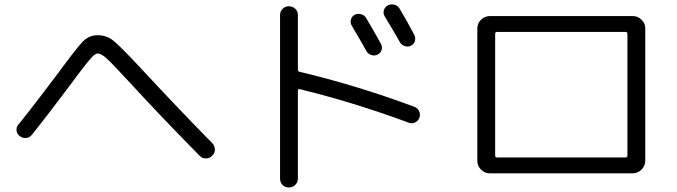

<svg xmlns="http://www.w3.org/2000/svg" viewBox="-20 -785 3040 862"><path d="M63.5 -226.6Q105.5 -278.3 173.8 -368.2Q242.2 -458 244.1 -460.9Q326.2 -573.2 353.5 -600.1Q380.9 -627 418 -627Q458 -627 488.3 -603Q518.6 -579.1 613.3 -477.5Q792 -285.2 932.6 -142.6Q944.3 -130.9 944.8 -114.3Q945.3 -97.7 932.6 -85.9Q921.9 -74.2 904.8 -73.7Q887.7 -73.2 877 -85Q708 -255.9 555.7 -421.9Q485.4 -498 460 -521.5Q434.6 -544.9 418 -544.9Q406.2 -544.9 385.7 -521Q365.2 -497.1 323.2 -441.4Q315.4 -430.7 310.5 -423.8Q197.3 -272.5 123 -179.7Q113.3 -167 97.7 -165.5Q82 -164.1 68.8 -173.8Q55.7 -183.6 54.2 -199.2Q52.7 -214.8 63.5 -226.6Z M1624 -704.1Q1674.8 -617.2 1690.4 -587.9Q1697.3 -575.2 1693.4 -561Q1689.5 -546.9 1674.8 -540Q1662.1 -533.2 1647 -538.1Q1631.8 -543 1625 -555.7Q1613.3 -578.1 1558.6 -670.9Q1551.8 -683.6 1555.7 -697.8Q1559.6 -711.9 1572.8 -718.8Q1585.9 -725.6 1601.1 -721.2Q1616.2 -716.8 1624 -704.1ZM1720.7 -760.7Q1734.4 -767.6 1749.5 -764.2Q1764.6 -760.7 1773.4 -747.1Q1804.7 -695.3 1839.8 -628.9Q1846.7 -615.2 1842.8 -601.1Q1838.9 -586.9 1825.2 -580.1Q1812.5 -573.2 1797.4 -578.1Q1782.2 -583 1775.4 -595.7Q1752 -637.7 1707 -711.9Q1699.2 -724.6 1703.6 -739.3Q1708 -753.9 1720.7 -760.7ZM1237.3 16.6V-716.8Q1237.3 -733.4 1248.5 -745.1Q1259.8 -756.8 1276.9 -756.8Q1293.9 -756.8 1305.7 -745.6Q1317.4 -734.4 1317.4 -716.8V-473.6Q1317.4 -463.9 1324.2 -462.9Q1580.1 -402.3 1839.8 -305.7Q1854.5 -300.8 1861.3 -286.6Q1868.2 -272.5 1863.3 -257.3Q1858.4 -242.2 1843.8 -235.4Q1829.1 -228.5 1814.5 -234.4Q1563.5 -327.1 1325.2 -384.8Q1317.4 -386.7 1317.4 -377.9V16.6Q1317.4 33.2 1305.7 44.9Q1293.9 56.6 1276.9 56.6Q1259.8 56.6 1248.5 45.4Q1237.3 34.2 1237.3 16.6Z M2203.1 -632.8V-86.9Q2203.1 -78.1 2211.9 -78.1H2788.1Q2796.9 -78.1 2796.9 -86.9V-632.8Q2796.9 -641.6 2788.1 -641.6H2211.9Q2203.1 -641.6 2203.1 -632.8ZM2179.7 -6.8Q2156.2 -6.8 2139.6 -23.4Q2123 -40 2123 -63.5V-657.2Q2123 -680.7 2140.1 -696.8Q2157.2 -712.9 2179.7 -712.9H2820.3Q2843.8 -712.9 2860.4 -696.3Q2877 -679.7 2877 -657.2V-63.5Q2877 -40 2859.9 -23.4Q2842.8 -6.8 2820.3 -6.8H2203.1Z"/></svg>

Font: Rounded Mgen+ 1m regular
Style: Regular
Weight: 400
Designer: [Source Han Sans]
Ryoko NISHIZUKA  (kana & ideographs); Paul D. Hunt (Latin, Greek & Cyrillic); Wenlong ZHANG  (bopomofo
Version: Version 1.059.20150602